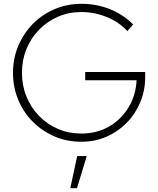

<svg xmlns="http://www.w3.org/2000/svg" viewBox="-20 -731 826 1005"><path d="M406 11Q330 11 265 -17Q200 -45 151 -94.5Q102 -144 75 -209.5Q48 -275 48 -350Q48 -425 75.5 -490.5Q103 -556 151.5 -605.5Q200 -655 265.5 -683Q331 -711 407 -711Q485 -711 554.5 -683.5Q624 -656 677 -603L647 -568Q604 -615 539.5 -641.5Q475 -668 407 -668Q340 -668 283.5 -643.5Q227 -619 184.5 -575.5Q142 -532 118.5 -474.5Q95 -417 95 -350Q95 -283 118.5 -225.5Q142 -168 184 -124.5Q226 -81 282.5 -56.5Q339 -32 406 -32Q487 -32 550.5 -68.5Q614 -105 652.5 -168.5Q691 -232 695 -311H426V-354H740V-329Q740 -258 714.5 -196.5Q689 -135 643.5 -88.5Q598 -42 537.5 -15.5Q477 11 406 11ZM348 254 384 86H434L383 254Z"/></svg>

Font: Red Hat Display VF
Style: Regular
Weight: 300
Designer: Pentagram, MCKL
Foundry: Pentagram, MCKL
Version: Version 1.023